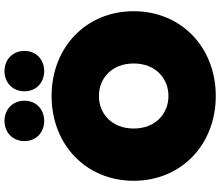

<svg xmlns="http://www.w3.org/2000/svg" viewBox="-83 -883 982 856"><g transform="rotate(-90 408.0 -455.0)"><path d="M408 16C625 16 786 -138 786 -350C786 -562 625 -716 408 -716C191 -716 30 -562 30 -350C30 -138 191 16 408 16ZM408 -195C329 -195 263 -253 263 -350C263 -447 329 -505 408 -505C487 -505 553 -447 553 -350C553 -253 487 -195 408 -195ZM519 -749C570 -749 609 -784 609 -837C609 -890 570 -926 519 -926C468 -926 429 -890 429 -837C429 -784 468 -749 519 -749ZM297 -749C348 -749 387 -784 387 -837C387 -890 348 -926 297 -926C246 -926 207 -890 207 -837C207 -784 246 -749 297 -749Z"/></g></svg>

Font: Chess Sans Black
Style: Regular
Weight: 900
Designer: Wolf Bōese
Foundry: Wolf Bōese
Version: Version 7.223;Glyphs 3.3 (3306)